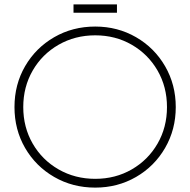

<svg xmlns="http://www.w3.org/2000/svg" viewBox="-20 -841 867 875"><path d="M46 -353Q46 -456 94.5 -539.5Q143 -623 227 -671.5Q311 -720 414 -720Q516 -720 600 -671.5Q684 -623 732.5 -539Q781 -455 781 -353Q781 -251 732.5 -167Q684 -83 600 -34.5Q516 14 414 14Q311 14 227 -34.5Q143 -83 94.5 -166.5Q46 -250 46 -353ZM741 -353Q741 -445 698 -519.5Q655 -594 580.5 -637Q506 -680 414 -680Q322 -680 247 -637Q172 -594 129 -519.5Q86 -445 86 -353Q86 -261 129 -186.5Q172 -112 247 -69Q322 -26 414 -26Q506 -26 580.5 -69Q655 -112 698 -186.5Q741 -261 741 -353ZM315 -821H513V-783H315Z"/></svg>

Font: Lineal Thin
Style: Regular
Weight: 200
Designer: Created by Frank Adebiaye with contributions from Anton Moglia & Ariel Martín Pérez
Created by Frank ADEBIAYE with FontF
Foundry: Velvetyne Type Foundry
Version: Version 2.000;Glyphs 3.2 (3227)